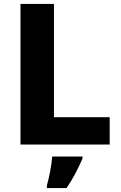

<svg xmlns="http://www.w3.org/2000/svg" viewBox="-20 -734 613 975"><path d="M84 0V-714H254V-139H537V0ZM399 71Q383 108 364 144.5Q345 181 318 221H218V208Q227 177 235 134.5Q243 92 245 61H399Z"/></svg>

Font: Noto Sans Tamil ExtraBold
Style: Regular
Weight: 800
Designer: Jelle Bosma - Monotype Design Team
Foundry: Monotype Imaging Inc.
Version: Version 2.004; ttfautohint (v1.8.4.7-5d5b)